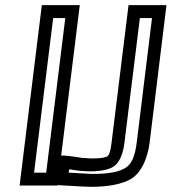

<svg xmlns="http://www.w3.org/2000/svg" viewBox="-20 -694 665 744"><path d="M159 -25H112L186 -624H233L159 -25ZM560 -143 622 -649 625 -674H600H503H478L475 -649L412 -139C408 -106 403 -94 397 -89C388 -83 371 -80 335 -80L300 -82C284 -84 245 -91 229 -91H217L286 -649L289 -674H264H167H142L139 -649L59 0L56 25H81H178H203V23L214 24C281 28 321 30 333 30C401 30 456 19 490 -2C527 -26 552 -78 560 -143ZM510 -143C503 -86 489 -58 467 -44C442 -28 402 -20 339 -20C330 -20 299 -22 246 -25L248 -38C262 -36 279 -33 290 -32H291L327 -30H328H329C369 -30 403 -36 422 -50C443 -64 457 -99 462 -139L522 -624H569L510 -143Z"/></svg>

Font: Gamestation Text Outline
Style: Italic
Weight: 400
Designer: Jonas Hecksher
Foundry: Jonas Hecksher, Playtypeª, e-types AS
Version: Version 1.003